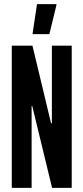

<svg xmlns="http://www.w3.org/2000/svg" viewBox="-20 -909 404 929"><path d="M37 0V-688H137L227 -313H231V-688H327V0H232L136 -396H133V0ZM138 -744V-749L159 -889H253V-884L219 -744Z"/></svg>

Font: Saira UltraCondensed
Style: Bold
Weight: 700
Width: 1
Designer: Hector Gatti with collaboration of the Omnibus-Type team
Foundry: Omnibus-Type
Version: Version 1.101